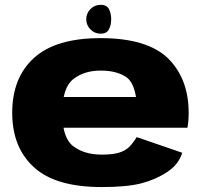

<svg xmlns="http://www.w3.org/2000/svg" viewBox="-20 -752 827 778"><path d="M392.5 6V-125.5Q321.5 -125.5 277 -159.5Q232.5 -192.5 232.5 -294Q232.5 -396.5 276.5 -431Q320.5 -466 388 -466Q457 -466 496.5 -436Q522.5 -413 531 -359H214V-234.5H739.5Q744.5 -261 744.5 -294.5Q744.5 -432.5 661 -515.5Q576 -597.5 387.5 -597.5Q206 -597.5 118 -517.5Q29.5 -437.5 29.5 -295Q29.5 -153.5 118.5 -73.5Q205.5 6 392.5 6ZM392.5 -125.5V6Q493.5 6 552 -9Q609.5 -23.5 656.5 -54.5Q703 -84 718.5 -133L534 -196.5Q519.5 -173 503.5 -156.5Q487 -140.5 461 -133Q435 -125.5 392.5 -125.5ZM388 -615.5Q412 -615.5 421.2 -632.8Q430.5 -650 430.5 -674Q430.5 -698 421.5 -715.2Q412.5 -732.5 388 -732.5Q363.5 -732.5 346.5 -715.2Q329.5 -698 329.5 -674Q329.5 -650 346.5 -632.8Q363.5 -615.5 388 -615.5Z"/></svg>

Font: Anybody SemiExpanded ExtraBold
Style: Regular
Weight: 800
Width: 6
Version: Version 1.113;gftools[0.9.25]